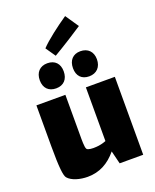

<svg xmlns="http://www.w3.org/2000/svg" viewBox="-160 -963 862 1065"><g transform="rotate(-20 271.0 -430.5)"><path d="M410 -793 357 -871C301 -833 226 -776 193 -740L233 -682C288 -714 381 -773 410 -793ZM174 -511C219 -511 245 -540 245 -586C245 -631 219 -659 174 -659C130 -659 103 -630 103 -584C103 -538 130 -511 174 -511ZM299 -584C299 -538 325 -511 369 -511C413 -511 441 -540 441 -586C441 -631 413 -659 369 -659C325 -659 299 -630 299 -584ZM330 -460V-143C312 -136 291 -131 272 -130C250 -128 222 -130 216 -139C208 -150 209 -198 209 -220V-460H38V-218C38 -95 44 -43 56 -29C78 -3 126 10 171 10C240 10 296 -20 343 -77L362 0H501V-460Z"/></g></svg>

Font: FilmFarsi_V5 Display
Style: Regular
Weight: 400
Designer: Borna Izadpanah
Foundry: Borna Izadpanah
Version: Version 1.000;PS 001.000;hotconv 1.0.88;makeotf.lib2.5.64775